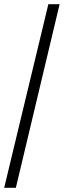

<svg xmlns="http://www.w3.org/2000/svg" viewBox="-20 -780 306 921"><path d="M0 121H56L266 -760H212Z"/></svg>

Font: Noto Serif Ethiopic SemiCondensed
Style: Regular
Weight: 400
Width: 4
Designer: Monotype Design Team
Foundry: Monotype Imaging Inc.
Version: Version 2.102